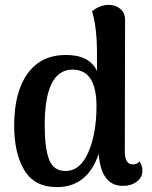

<svg xmlns="http://www.w3.org/2000/svg" viewBox="-20 -752 623 786"><path d="M551 -92Q563 -73 563 -53Q563 -26 540 -8.5Q517 9 483 9Q394 9 384 -122Q338 14 213 14Q121 14 79.5 -55.5Q38 -125 38 -237Q38 -375 93 -451Q148 -527 250 -527Q347 -527 377 -461V-535Q377 -639 357 -706Q389 -732 425 -732Q454 -732 473 -715.5Q492 -699 492 -670L491 -131Q491 -79 524 -79Q543 -79 551 -92ZM248 -52Q309 -52 342 -129.5Q375 -207 375 -317Q375 -467 277 -467Q163 -467 163 -239Q163 -146 181 -99Q199 -52 248 -52Z"/></svg>

Font: Arima Koshi Semi Bold
Style: Regular
Weight: 600
Designer: Joana Correia and Natanael Gama
Foundry: NDISCOVER
Version: Version 1.019;PS 001.019;hotconv 1.0.88;makeotf.lib2.5.64775